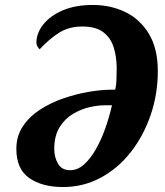

<svg xmlns="http://www.w3.org/2000/svg" viewBox="-20 -745 666 775"><path d="M234 10Q151 10 98.5 -26Q46 -62 46 -144Q46 -196 72.5 -235.5Q99 -275 142.5 -303Q186 -331 237.5 -348.5Q289 -366 339.5 -374.5Q390 -383 431 -383H445Q449 -399 450 -420.5Q451 -442 451 -468Q451 -515 439 -553.5Q427 -592 397 -615Q367 -638 312 -638Q259 -638 219.5 -613.5Q180 -589 140 -546Q136 -550 131.5 -557Q127 -564 127 -573Q127 -611 154.5 -646Q182 -681 233 -703Q284 -725 355 -725Q426 -725 485.5 -696.5Q545 -668 581 -608.5Q617 -549 617 -458Q617 -365 588 -280.5Q559 -196 507.5 -130.5Q456 -65 386 -27.5Q316 10 234 10ZM263 -58Q293 -58 318.5 -80.5Q344 -103 366 -141Q388 -179 404.5 -225.5Q421 -272 432 -320H401Q376 -320 342 -312.5Q308 -305 275 -285.5Q242 -266 220.5 -231.5Q199 -197 199 -143Q199 -111 214 -84.5Q229 -58 263 -58Z"/></svg>

Font: Noto Serif Condensed ExtraBold
Style: Italic
Weight: 800
Width: 3
Italic angle: -12°
Designer: Monotype Design Team
Foundry: Monotype Imaging Inc.
Version: Version 2.014; ttfautohint (v1.8.4.7-5d5b)